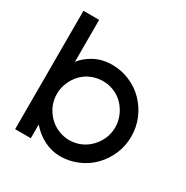

<svg xmlns="http://www.w3.org/2000/svg" viewBox="-155 -796 906 933"><g transform="rotate(30 298.5 -329.5)"><path d="M138 -77V0H50V-664H138V-428Q160 -459 203.5 -483Q247 -507 304 -507Q355 -507 402 -487Q449 -467 483 -432Q518 -396 537.5 -349.5Q557 -303 557 -251Q557 -199 537.5 -152.5Q518 -106 483 -70Q449 -35 402 -15Q355 5 304 5Q257 5 213.5 -17Q170 -39 138 -77ZM188 -368Q166 -345 153 -314.5Q140 -284 140 -251Q140 -184 188 -134Q210 -111 240.5 -98Q271 -85 304 -85Q337 -85 367 -98Q397 -111 419 -134Q467 -184 467 -251Q467 -284 454 -314.5Q441 -345 419 -368Q397 -391 367 -403.5Q337 -416 304 -416Q271 -416 240.5 -403.5Q210 -391 188 -368Z"/></g></svg>

Font: Sulphur Point
Style: Bold
Weight: 700
Designer: Noponies / Dale Sattler
Foundry: Noponies
Version: Version 1.000; ttfautohint (v1.8)